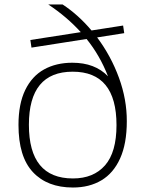

<svg xmlns="http://www.w3.org/2000/svg" viewBox="-20 -828 649 857"><path d="M546 -286.5Q546 -187 516.2 -121Q486.5 -55 432.5 -23Q378.5 9 305.5 9Q191 9 126.8 -59.8Q62.5 -128.5 62.5 -270.5Q62.5 -364 92.5 -426Q122.5 -488 176.5 -518Q230.5 -548 303 -548Q404 -548 462 -487.5Q426.5 -579.5 366.5 -654L120.5 -615.5L115.5 -649.5L340.5 -684.5Q279 -752.5 195.5 -808H259.5Q329.5 -762 388.5 -692L529.5 -714L534.5 -680L413.5 -661Q475.5 -578 511 -480.8Q546.5 -383.5 546 -286.5ZM500 -269.5Q500 -508 304.5 -508Q109 -508 109 -271Q109 -31.5 305.5 -31.5Q397.5 -31.5 448.8 -90Q500 -148.5 500 -269.5Z"/></svg>

Font: Encode Sans Expanded ExtraLight
Style: Regular
Weight: 275
Width: 7
Designer: Multiple Designers
Foundry: Impallari Type
Version: Version 2.000